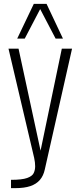

<svg xmlns="http://www.w3.org/2000/svg" viewBox="-20 -830 415 994"><path d="M37 144V101Q94 101 120.5 91.5Q147 82 154.5 66Q162 50 162 31Q162 11 157 -12Q152 -35 146 -59L24 -578H76L190 -50L300 -578H353L212 47Q205 80 186.5 101.5Q168 123 137 133.5Q106 144 59 144ZM69 -630 155 -810H221L306 -630H268L188 -783L108 -630Z"/></svg>

Font: Oswald ExtraLight
Style: Regular
Weight: 250
Designer: Vernon Adams
Foundry: Vernon Adams
Version: Version 4.100; ttfautohint (v1.8.1.43-b0c9)